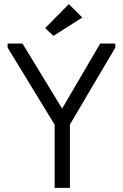

<svg xmlns="http://www.w3.org/2000/svg" viewBox="-20 -911 596 931"><path d="M277 -254 290 -258 539 -680V-700H466L265 -357H298L89 -700H17V-680ZM319 -369H245V0H319ZM314 -891 199 -775 239 -737 379 -826Z"/></svg>

Font: Tilda Sans VF
Style: Regular
Weight: 400
Designer: ParaType Ltd
Foundry: ParaType Ltd
Version: Version 1.010